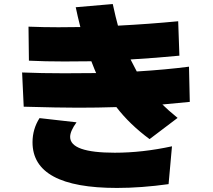

<svg xmlns="http://www.w3.org/2000/svg" viewBox="-20 -841 1040 937"><path d="M87.9 -487.3Q181.6 -483.4 293.9 -483.4Q406.2 -483.4 449.2 -484.4Q446.3 -489.3 425.8 -542Q388.7 -541 293.5 -541Q198.2 -541 121.1 -544.9L119.1 -710.9Q192.4 -708 265.1 -708Q337.9 -708 372.1 -709Q358.4 -762.7 349.6 -805.7L530.3 -821.3Q544.9 -753.9 555.7 -715.8Q707 -723.6 849.6 -737.3L855.5 -569.3Q747.1 -558.6 617.2 -550.8Q640.6 -504.9 647.5 -492.2Q791 -501 902.3 -515.6L906.2 -343.8Q862.3 -338.9 772.5 -331.1Q798.8 -304.7 846.7 -265.6L710 -162.1Q613.3 -233.4 547.9 -318.4Q457 -315.4 361.8 -315.4Q266.6 -315.4 95.7 -320.3ZM138.7 -146.5Q138.7 -210.9 172.9 -264.6L353.5 -244.1Q322.3 -201.2 322.3 -172.9Q322.3 -95.7 540 -95.7Q674.8 -95.7 819.3 -127L802.7 57.6Q668.9 76.2 550.8 76.2Q138.7 76.2 138.7 -146.5Z"/></svg>

Font: GenEi M Gothic v2 Black
Style: Regular
Weight: 900
Version: Version 2.0